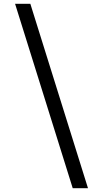

<svg xmlns="http://www.w3.org/2000/svg" viewBox="-20 -843 540 1006"><path d="M361 143 59 -823H139L441 143Z"/></svg>

Font: Iosevka www.saffi
Style: Regular
Weight: 400
Monospace: yes
Designer: Belleve Invis
Foundry: Belleve Invis
Version: Version 22.0.2; ttfautohint (v1.8.3)